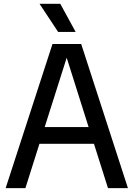

<svg xmlns="http://www.w3.org/2000/svg" viewBox="-20 -966 686 986"><path d="M534.5 0 462.5 -227.5H182.5L110.5 0H9L249.5 -740H397L637 0ZM209.5 -313.5H435L322.5 -669.5ZM278.5 -802 183 -946.5H289.5L368.5 -802Z"/></svg>

Font: Encode Sans Semi Condensed Medium
Style: Regular
Weight: 500
Width: 4
Designer: Multiple Designers
Foundry: Impallari Type
Version: Version 2.000